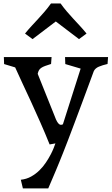

<svg xmlns="http://www.w3.org/2000/svg" viewBox="-20 -823 636 1094"><path d="M98.6 201.2Q130.9 197.8 157.5 182.9Q184.1 168 205.1 147.2Q226.1 126.5 241.9 102.5Q257.8 78.6 268.8 57.4Q279.8 36.1 285.9 20.5Q292 4.9 293.5 0L295.9 -5.9L262.7 0Q236.8 -64.5 209.7 -125.7Q182.6 -187 157 -242.9Q131.3 -298.8 107.9 -348.4Q84.5 -397.9 66.4 -439L3.4 -458L2 -498H273.9L271 -458.5Q251 -452.1 237.5 -447.3Q224.1 -442.4 215.3 -436.5Q206.5 -430.7 201.9 -422.6Q197.3 -414.6 194.8 -402.3L292.5 -158.7Q298.8 -141.1 304.7 -131.1Q310.5 -121.1 315.9 -116.5Q321.3 -111.8 326.9 -111.8Q332.5 -111.8 338.4 -114.7L439.5 -432.1L352.1 -458L350.6 -498H595.7L592.8 -458.5Q563.5 -451.7 543.2 -443.1Q522.9 -434.6 514.6 -418Q479 -321.3 451.7 -248Q424.3 -174.8 403.6 -119.4Q382.8 -64 367.2 -23.4Q351.6 17.1 339.4 47.9Q327.1 78.6 317.4 102.5Q307.6 126.5 298.1 149.2Q288.6 171.9 278.3 195.8Q268.1 219.7 254.9 250.5H110.4L98.6 201.2ZM122.6 -631.8Q141.6 -655.3 160.2 -675.3Q178.7 -695.3 197 -715.1Q215.3 -734.9 233.6 -756.1Q252 -777.3 270.5 -803.2H325.2Q343.8 -777.3 362.1 -756.1Q380.4 -734.9 398.7 -715.1Q417 -695.3 435.5 -675.3Q454.1 -655.3 473.1 -631.8L430.2 -600.1L297.9 -700.7L165.5 -600.1Z"/></svg>

Font: Donegal One
Style: Regular
Weight: 400
Designer: Gary Lonergan
Foundry: Sorkin Type Co.
Version: Version 1.004